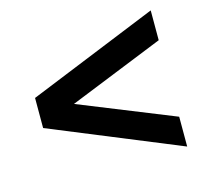

<svg xmlns="http://www.w3.org/2000/svg" viewBox="-81 -640 762 703"><g transform="rotate(-15 300.0 -289.0)"><path d="M546 -547V-434L186 -289L546 -144V-31L54 -233V-347Z"/></g></svg>

Font: Muli ExtraBold
Style: Regular
Weight: 800
Designer: Vernon Adams
Foundry: Vernon Adams
Version: Version 2.000